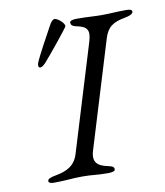

<svg xmlns="http://www.w3.org/2000/svg" viewBox="-78 -732 688 802"><g transform="rotate(-10 266.5 -331.5)"><path d="M114 -479C122 -479 130 -487 137 -494C163 -523 247 -626 247 -631C247 -646 218 -668 208 -668C198 -668 190 -656 183 -643C166 -612 119 -527 108 -499C106 -494 103 -479 114 -479ZM88 5C138 5 162 0 208 0C251 0 266 5 316 5C332 5 346 2 346 -6C346 -15 341 -20 321 -24C277 -33 256 -51 270 -98L408 -550C422 -597 447 -613 496 -622C519 -626 533 -633 533 -642C533 -650 525 -653 509 -653C459 -653 447 -650 407 -650C364 -650 349 -653 299 -653C283 -653 269 -650 269 -642C269 -633 273 -626 293 -622C337 -613 348 -597 334 -550L196 -98C182 -51 149 -33 100 -24C77 -20 64 -15 64 -6C64 2 72 5 88 5Z"/></g></svg>

Font: EB Garamond
Style: Italic
Weight: 400
Italic angle: -17.2°
Designer: Georg Duffner and Octavio Pardo
Foundry: Georg Duffner
Version: Version 1.000;PS 001.000;hotconv 1.0.88;makeotf.lib2.5.64775